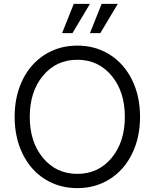

<svg xmlns="http://www.w3.org/2000/svg" viewBox="-20 -950 794 986"><path d="M543.7 -30.3Q470.2 16.1 377 16.1Q283.7 16.1 210.2 -30.3Q136.7 -76.7 95.9 -160.4Q55.2 -244.1 55.2 -350.1Q55.2 -456.1 95.9 -539.6Q136.7 -623 210.2 -669.4Q283.7 -715.8 377 -715.8Q470.2 -715.8 543.7 -669.4Q617.2 -623 658.2 -539.6Q699.2 -456.1 699.2 -350.1Q699.2 -244.1 658.2 -160.4Q617.2 -76.7 543.7 -30.3ZM200.9 -138.9Q269 -57.1 377 -57.1Q484.9 -57.1 553 -138.9Q621.1 -220.7 621.1 -350.1Q621.1 -479.5 553 -561.3Q484.9 -643.1 377 -643.1Q269 -643.1 200.9 -561.3Q132.8 -479.5 132.8 -350.1Q132.8 -220.7 200.9 -138.9ZM298.8 -779.8 358.9 -930.2H441.9L352.1 -779.8ZM441.9 -779.8 502 -930.2H585L495.1 -779.8Z"/></svg>

Font: Uncut Sans
Style: Regular
Weight: 400
Designer: Kasper Nordkvist
Foundry: UNCUT.wtf
Version: Version 1.304;Glyphs 3.2 (3246)